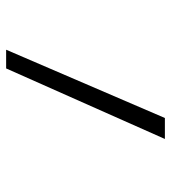

<svg xmlns="http://www.w3.org/2000/svg" viewBox="14 -572 558 626"><g transform="rotate(90 293.0 -259.0)"><path d="M142.1 0 364.7 -517.6H433.1L203.1 0Z"/></g></svg>

Font: Cascadia Mono PL Light
Style: Regular
Weight: 300
Monospace: yes
Designer: Aaron Bell
Foundry: Saja Typeworks
Version: Version 2404.023; ttfautohint (v1.8.4)